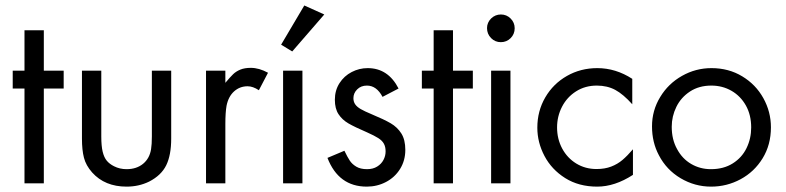

<svg xmlns="http://www.w3.org/2000/svg" viewBox="-20 -676 2897 708"><path d="M26.9 -349.6V-415.5H70.3V-564.5H141.6V-415.5H214.8V-349.6H141.6V0H70.3V-349.6Z M353.5 -415.5V-172.9Q353.5 -137.7 358.6 -116.5Q363.8 -95.2 373.8 -83.3Q383.8 -71.3 400.4 -63Q421.4 -52.2 446.8 -52.2Q483.4 -52.2 507.6 -72Q531.7 -91.8 537.1 -126Q540 -143.6 540 -172.9V-415.5H611.3V-165Q611.3 -104 593 -66.7Q574.7 -29.3 529.8 -6.3Q491.7 12.2 446.8 12.2Q366.7 12.2 319.8 -40Q296.9 -65.9 289.6 -94.2Q282.2 -122.6 282.2 -165V-415.5Z M739.7 -415.5H811V-370.6Q828.6 -391.6 839.4 -402.1Q850.1 -412.6 866 -419.2Q881.8 -425.8 904.8 -425.8Q935.5 -425.8 968.3 -407.7L934.6 -343.3Q912.6 -357.9 893.1 -357.9Q864.3 -357.9 843.3 -339.1Q822.3 -320.3 815.4 -286.1Q811 -261.2 811 -218.8V0H739.7Z M1016.6 -511.2 1102.1 -655.8 1175.8 -622.6 1057.6 -486.3ZM1023.9 -415.5H1095.2V0H1023.9Z M1187.5 -93.8 1250 -120.1Q1261.2 -96.7 1269.8 -83.7Q1278.3 -70.8 1293.7 -61.5Q1309.1 -52.2 1333.5 -52.2Q1355.5 -52.2 1370.8 -61.8Q1386.2 -71.3 1394 -86.2Q1401.9 -101.1 1401.9 -117.7Q1401.9 -134.8 1395.5 -146.2Q1389.2 -157.7 1375 -166.7Q1360.8 -175.8 1334.5 -187.5Q1288.1 -207.5 1264.9 -220.9Q1241.7 -234.4 1228.3 -254.9Q1214.8 -275.4 1214.8 -308.1Q1214.8 -342.8 1231.9 -369.4Q1249 -396 1276.9 -410.4Q1304.7 -424.8 1335.9 -424.8Q1411.1 -424.8 1449.7 -349.6L1390.6 -318.8Q1368.7 -360.4 1333 -360.4Q1311 -360.4 1297.1 -346.4Q1283.2 -332.5 1283.2 -314Q1283.2 -300.8 1289.8 -291.3Q1296.4 -281.7 1310.3 -273.7Q1324.2 -265.6 1350.1 -254.9Q1396 -235.8 1420.7 -221.4Q1445.3 -207 1460 -183.8Q1474.6 -160.6 1474.6 -123.5Q1474.6 -84 1455.3 -53Q1436 -22 1403.3 -4.9Q1370.6 12.2 1332.5 12.2Q1228.5 12.2 1187.5 -93.8Z M1535.6 -349.6V-415.5H1579.1V-564.5H1650.4V-415.5H1723.6V-349.6H1650.4V0H1579.1V-349.6Z M1791 0V-415.5H1862.3V0ZM1791 -607.9Q1806.2 -622.6 1827.1 -622.6Q1848.1 -622.6 1863 -607.7Q1877.9 -592.8 1877.9 -571.8Q1877.9 -550.3 1863 -535.4Q1848.1 -520.5 1826.7 -520.5Q1805.7 -520.5 1790.8 -535.6Q1775.9 -550.8 1775.9 -572.3Q1775.9 -592.8 1791 -607.9Z M1961.4 -205.1Q1961.4 -266.6 1990.7 -316.9Q2020 -367.2 2070.6 -396Q2121.1 -424.8 2182.6 -424.8Q2250.5 -424.8 2311.5 -385.3V-291.5Q2278.3 -328.6 2248.8 -344.5Q2219.2 -360.4 2180.7 -360.4Q2137.7 -360.4 2104.2 -339.1Q2070.8 -317.9 2052.5 -282.5Q2034.2 -247.1 2034.2 -206.1Q2034.2 -163.6 2053 -128.4Q2071.8 -93.3 2105 -73Q2138.2 -52.7 2179.7 -52.7Q2210.4 -52.7 2233.9 -61.8Q2257.3 -70.8 2275.4 -86.2Q2293.5 -101.6 2314 -125.5V-31.2Q2247.1 12.2 2182.1 12.2Q2114.3 12.2 2064.2 -19.3Q2014.2 -50.8 1987.8 -100.8Q1961.4 -150.9 1961.4 -205.1Z M2414.6 -318.4Q2444.3 -367.7 2494.9 -396.2Q2545.4 -424.8 2603.5 -424.8Q2667 -424.8 2717 -394.5Q2767.1 -364.3 2794.9 -314Q2822.8 -263.7 2822.8 -206.5Q2822.8 -142.1 2792.2 -92.3Q2761.7 -42.5 2710.9 -15.1Q2660.2 12.2 2602.1 12.2Q2542 12.2 2489.7 -18.8Q2437.5 -49.8 2409.7 -103.5Q2384.3 -150.9 2384.3 -210Q2384.3 -269 2414.6 -318.4ZM2476.6 -126.5Q2495.6 -90.8 2528.6 -71.5Q2561.5 -52.2 2601.6 -52.2Q2648.4 -52.2 2682.1 -73.5Q2715.8 -94.7 2732.9 -129.9Q2750 -165 2750 -206.1Q2750 -252 2730.5 -286.9Q2710.9 -321.8 2677.5 -341.1Q2644 -360.4 2603 -360.4Q2557.6 -360.4 2524.4 -338.6Q2491.2 -316.9 2474.1 -282Q2457 -247.1 2457 -208.5Q2457 -161.6 2476.6 -126.5Z"/></svg>

Font: NMS Futura Pro Book
Style: Regular
Weight: 400
Designer: Blend3rman
Version: Version 0.1